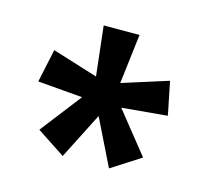

<svg xmlns="http://www.w3.org/2000/svg" viewBox="-63 -833 538 497"><g transform="rotate(15 205.5 -584.0)"><path d="M254 -761H158L173 -628L51 -666L32 -577L152 -567L67 -457L143 -407L206 -531L267 -407L345 -457L257 -567L379 -578L361 -667L238 -628Z"/></g></svg>

Font: Noto Sans Myanmar UI ExtraCondensed Medium
Style: Regular
Weight: 500
Width: 2
Designer: Monotype Design Team
Foundry: Monotype Imaging Inc.
Version: Version 2.103